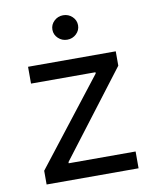

<svg xmlns="http://www.w3.org/2000/svg" viewBox="-84 -814 709 879"><g transform="rotate(-10 270.5 -375.0)"><path d="M269.9 -636.4Q245.4 -636.4 227.8 -653.1Q210.2 -669.7 210.2 -693.2Q210.2 -716.6 227.8 -733.3Q245.4 -750 269.9 -750Q294.4 -750 312 -733.3Q329.5 -716.6 329.5 -693.2Q329.5 -669.7 312 -653.1Q294.4 -636.4 269.9 -636.4ZM488.6 0H61.1V-63.9L370.7 -461.6V-467.3H71V-545.5H478.7V-478.7L177.6 -83.8V-78.1H488.6Z"/></g></svg>

Font: Linik Sans
Style: Regular
Weight: 400
Designer: Rasmus Andersson (font), Marc Monis (original base), Kil Hyung-jin (Pretendard portions), Cristiano Sobral (main changes
Foundry: rsms
Version: Version 3.018;May 31, 2022;FontCreator 14.0.0.2814 64-bit; t